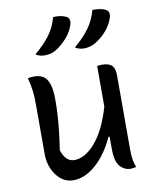

<svg xmlns="http://www.w3.org/2000/svg" viewBox="-90 -883 780 963"><g transform="rotate(-10 300.0 -401.5)"><path d="M447 -814Q468 -814 484.5 -811.5Q501 -809 513 -803Q525 -797 528 -786.5Q531 -776 528 -765Q518 -729 491.5 -698Q465 -667 433 -648Q405 -631 373 -631Q347 -631 328 -644Q376 -684 405 -724Q434 -764 447 -814ZM247 -813Q289 -815 313 -802Q324 -797 327 -786.5Q330 -776 327 -765Q317 -729 290.5 -698Q264 -667 232 -647Q218 -638 203 -634.5Q188 -631 172 -631Q160 -631 148.5 -634Q137 -637 127 -644Q175 -684 204.5 -723.5Q234 -763 247 -813ZM102 -536Q128 -536 146.5 -525Q165 -514 175.5 -485Q186 -456 186 -403Q186 -360 183.5 -321.5Q181 -283 176.5 -242Q172 -201 164 -149Q184 -88 228 -88Q283 -88 335.5 -149Q388 -210 422 -326V-533Q429 -534 434.5 -534.5Q440 -535 447 -535Q482 -535 497 -519.5Q512 -504 512 -472V-91Q512 -60 515.5 -40Q519 -20 527 0Q520 1 513 2.5Q506 4 499 4Q467 4 444.5 -21.5Q422 -47 422 -111V-173H416Q393 -121 359.5 -79Q326 -37 286.5 -13Q247 11 205 11Q170 11 143 -11Q116 -33 101 -68Q86 -103 86 -141V-394Q86 -435 82.5 -465.5Q79 -496 69 -533Q87 -536 102 -536Z"/></g></svg>

Font: Recursive Sn Csl St
Style: Regular
Weight: 400
Version: Version 1.079;hotconv 1.0.112;makeotfexe 2.5.65598; ttfautoh